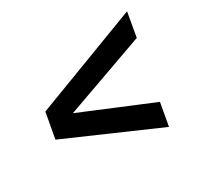

<svg xmlns="http://www.w3.org/2000/svg" viewBox="-115 -674 870 826"><g transform="rotate(-30 320.5 -260.5)"><path d="M506.8 0 56.2 -196.8 79.1 -323.2 599.1 -521 578.1 -400.9 178.2 -257.8 526.9 -112.8Z"/></g></svg>

Font: Archivo
Style: Bold Italic
Weight: 700
Italic angle: -10°
Designer: Hector Gatti
Foundry: Omnibus-Type
Version: Version 2.001